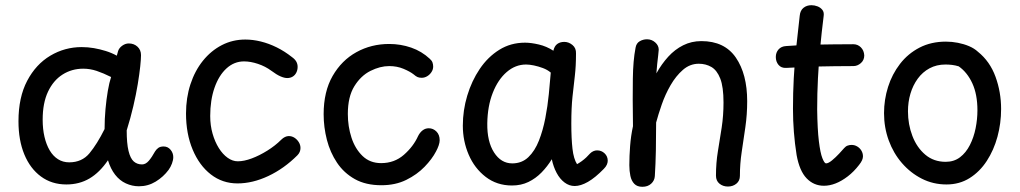

<svg xmlns="http://www.w3.org/2000/svg" viewBox="-20 -706 3920 738"><path d="M51 -240Q51 -332 84.5 -395.5Q118 -459 173.5 -492Q229 -525 294 -525Q318 -525 341 -521Q364 -517 386.5 -510Q409 -503 429 -492L434 -510Q438 -522 450 -530.5Q462 -539 475 -539Q495 -539 508.5 -526.5Q522 -514 522 -494Q522 -479 519 -450.5Q516 -422 509.5 -382.5Q503 -343 492.5 -298Q482 -253 467 -205Q467 -155 474 -126Q481 -97 494 -85.5Q507 -74 526 -74Q540 -74 552 -88Q564 -102 576 -124Q581 -132 588.5 -137.5Q596 -143 609 -143Q625 -143 635.5 -130.5Q646 -118 646 -102Q646 -91 641 -77.5Q636 -64 628 -53Q608 -26 578.5 -8Q549 10 514 10Q488 10 464 -1Q440 -12 422.5 -34.5Q405 -57 395 -90Q363 -43 324 -20Q285 3 235 3Q179 3 137.5 -27.5Q96 -58 73.5 -112.5Q51 -167 51 -240ZM144 -246Q144 -210 151 -180Q158 -150 171 -128Q184 -106 203 -94Q222 -82 246 -82Q295 -82 324 -117Q353 -152 382 -210Q382 -249 385.5 -287Q389 -325 394.5 -357Q400 -389 407 -410Q377 -425 351.5 -433.5Q326 -442 300 -442Q256 -442 220.5 -419.5Q185 -397 164.5 -353.5Q144 -310 144 -246Z M1103 -486Q1114 -478 1119 -469Q1124 -460 1124 -449Q1124 -437 1119 -427Q1114 -417 1105 -411.5Q1096 -406 1084 -406Q1073 -406 1058 -412.5Q1043 -419 1023 -434Q1000 -451 971.5 -460.5Q943 -470 918 -470Q880 -470 850.5 -443Q821 -416 804.5 -368.5Q788 -321 788 -260Q788 -224 797 -192.5Q806 -161 821 -137Q836 -113 855 -99.5Q874 -86 894 -86Q918 -86 947.5 -97Q977 -108 1007.5 -127Q1038 -146 1061 -169Q1068 -176 1075.5 -179.5Q1083 -183 1090 -183Q1102 -183 1112 -176.5Q1122 -170 1128.5 -159.5Q1135 -149 1135 -137Q1135 -121 1123 -109Q1072 -58 1011.5 -29.5Q951 -1 893 -1Q835 -1 790.5 -35.5Q746 -70 720.5 -131Q695 -192 695 -270Q695 -330 712 -382Q729 -434 760 -472.5Q791 -511 832.5 -532.5Q874 -554 923 -554Q952 -554 982.5 -546.5Q1013 -539 1043.5 -524Q1074 -509 1103 -486Z M1632 -480Q1640 -473 1642.5 -465.5Q1645 -458 1645 -450Q1645 -439 1638.5 -429Q1632 -419 1622 -413Q1612 -407 1601 -407Q1591 -407 1584.5 -410Q1578 -413 1570 -420Q1556 -431 1531 -441.5Q1506 -452 1476 -452Q1441 -452 1404 -433.5Q1367 -415 1342 -374.5Q1317 -334 1317 -268Q1317 -220 1331 -177Q1345 -134 1373.5 -106.5Q1402 -79 1445 -79Q1496 -79 1532.5 -111Q1569 -143 1587 -183Q1594 -197 1604.5 -205Q1615 -213 1628 -213Q1645 -213 1657.5 -200.5Q1670 -188 1670 -167Q1670 -158 1666 -146.5Q1662 -135 1656 -124Q1641 -95 1612 -65Q1583 -35 1541.5 -14.5Q1500 6 1446 6Q1386 6 1344 -17.5Q1302 -41 1275.5 -80.5Q1249 -120 1236.5 -168.5Q1224 -217 1224 -267Q1224 -354 1258.5 -414Q1293 -474 1350 -505.5Q1407 -537 1476 -537Q1520 -537 1560.5 -523Q1601 -509 1632 -480Z M1759 -223Q1759 -282 1776 -338.5Q1793 -395 1824 -441Q1855 -487 1899 -514.5Q1943 -542 1998 -542Q2021 -542 2051 -535Q2081 -528 2107 -511Q2111 -529 2122 -537Q2133 -545 2149 -545Q2166 -545 2180.5 -533Q2195 -521 2194 -500Q2194 -452 2189.5 -414Q2185 -376 2180.5 -334Q2176 -292 2176 -231Q2176 -173 2180.5 -134Q2185 -95 2198 -75Q2207 -80 2216 -86.5Q2225 -93 2233.5 -101Q2242 -109 2248 -116Q2254 -122 2261 -125Q2268 -128 2275 -128Q2292 -128 2304 -116.5Q2316 -105 2316 -88Q2316 -81 2312.5 -73Q2309 -65 2301 -57Q2268 -23 2240 -7Q2212 9 2189 9Q2168 9 2150 -4.5Q2132 -18 2119.5 -41.5Q2107 -65 2101 -94Q2084 -66 2061.5 -43Q2039 -20 2011 -6.5Q1983 7 1948 7Q1890 7 1847 -26Q1804 -59 1781.5 -111.5Q1759 -164 1759 -223ZM1853 -232Q1852 -162 1879 -120Q1906 -78 1949 -78Q1986 -78 2011 -102Q2036 -126 2051.5 -165.5Q2067 -205 2076 -251.5Q2085 -298 2089.5 -344Q2094 -390 2097 -427Q2084 -438 2066.5 -444.5Q2049 -451 2032 -454.5Q2015 -458 2002 -458Q1961 -458 1927.5 -429Q1894 -400 1874 -349Q1854 -298 1853 -232Z M2423 -523Q2426 -540 2439 -547.5Q2452 -555 2467 -555Q2485 -555 2498.5 -543Q2512 -531 2512 -515Q2512 -510 2510 -494Q2508 -478 2506 -459Q2504 -440 2503 -424Q2523 -460 2548.5 -488Q2574 -516 2606 -532Q2638 -548 2676 -548Q2765 -548 2808.5 -484.5Q2852 -421 2852 -317Q2852 -266 2845 -217.5Q2838 -169 2831 -122.5Q2824 -76 2824 -30Q2824 -11 2810.5 0Q2797 11 2778 11Q2759 11 2745.5 0Q2732 -11 2732 -31Q2732 -80 2739.5 -125Q2747 -170 2754 -216Q2761 -262 2761 -312Q2761 -372 2748.5 -404Q2736 -436 2714.5 -448.5Q2693 -461 2666 -461Q2632 -461 2605 -437.5Q2578 -414 2557.5 -378.5Q2537 -343 2523.5 -304Q2510 -265 2502 -235Q2502 -180 2501 -127.5Q2500 -75 2497 -29Q2496 -12 2483 0Q2470 12 2449 12Q2429 12 2418 0.5Q2407 -11 2403 -30Q2399 -49 2399 -71Q2399 -106 2402 -145Q2405 -184 2413 -221Q2412 -278 2412 -323Q2412 -368 2412.5 -403.5Q2413 -439 2415.5 -468Q2418 -497 2423 -523Z M3054 -646Q3056 -666 3068.5 -676Q3081 -686 3099 -686Q3111 -686 3122.5 -681.5Q3134 -677 3141 -668Q3148 -659 3146 -645Q3138 -581 3132.5 -522Q3127 -463 3124 -405Q3121 -347 3121 -285Q3122 -209 3127.5 -163.5Q3133 -118 3141 -98Q3149 -78 3155 -78Q3164 -78 3178 -89.5Q3192 -101 3205.5 -115.5Q3219 -130 3225 -137Q3231 -144 3238.5 -146.5Q3246 -149 3253 -149Q3265 -149 3275 -143Q3285 -137 3291 -127Q3297 -117 3297 -105Q3297 -98 3293.5 -90Q3290 -82 3282 -72Q3262 -46 3238.5 -28Q3215 -10 3192 -1Q3169 8 3147 8Q3108 8 3080.5 -20.5Q3053 -49 3042 -110Q3035 -154 3031.5 -198.5Q3028 -243 3028 -288Q3028 -349 3031 -405Q3034 -461 3040 -519.5Q3046 -578 3054 -646ZM3002 -445Q2983 -444 2972.5 -456.5Q2962 -469 2962 -487Q2962 -504 2972.5 -516Q2983 -528 3002 -529Q3028 -531 3056.5 -532.5Q3085 -534 3116 -534.5Q3147 -535 3183 -535.5Q3219 -536 3260 -536Q3277 -536 3289 -524Q3301 -512 3302 -493Q3302 -475 3289 -463.5Q3276 -452 3260 -452Q3218 -452 3188 -451.5Q3158 -451 3131 -450.5Q3104 -450 3074 -448.5Q3044 -447 3002 -445Z M3616 -546Q3639 -546 3662 -541.5Q3685 -537 3705 -528.5Q3725 -520 3739 -507Q3785 -470 3806.5 -411Q3828 -352 3828 -287Q3828 -232 3814 -180.5Q3800 -129 3773 -87.5Q3746 -46 3707 -21.5Q3668 3 3618 3Q3567 3 3523.5 -19Q3480 -41 3447 -79Q3414 -117 3396 -166.5Q3378 -216 3378 -271Q3378 -323 3393.5 -372Q3409 -421 3439.5 -460.5Q3470 -500 3514.5 -523Q3559 -546 3616 -546ZM3470 -278Q3470 -228 3487 -183.5Q3504 -139 3536.5 -111.5Q3569 -84 3615 -84Q3647 -84 3670 -101.5Q3693 -119 3708 -148.5Q3723 -178 3730 -213Q3737 -248 3737 -282Q3737 -343 3717.5 -385.5Q3698 -428 3665 -451Q3652 -455 3639.5 -456.5Q3627 -458 3614 -458Q3580 -458 3553 -443.5Q3526 -429 3507.5 -403.5Q3489 -378 3479.5 -346Q3470 -314 3470 -278Z"/></svg>

Font: Playpen Sans Arabic
Style: Regular
Weight: 400
Designer: Azza Alameddine, Laura Meseguer, Veronika Burian, José Scaglione
Foundry: TypeTogether
Version: Version 2.000